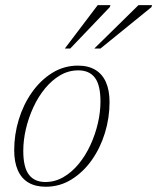

<svg xmlns="http://www.w3.org/2000/svg" viewBox="-20 -700 598 730"><path d="M276.5 -450.5Q316 -450.5 342.8 -434.2Q369.5 -418 383 -387Q396.5 -356 396.5 -311.5Q396.5 -252 379 -194.8Q361.5 -137.5 329 -91.5Q296.5 -45.5 252 -17.8Q207.5 10 154 10Q114.5 10 87.8 -6Q61 -22 47.5 -53.2Q34 -84.5 34 -129Q34 -188.5 51.5 -245.8Q69 -303 101.5 -349Q134 -395 178.5 -422.8Q223 -450.5 276.5 -450.5ZM152.5 -8Q189 -8 221 -26.5Q253 -45 279 -76.5Q305 -108 323.5 -148Q342 -188 352 -230.8Q362 -273.5 362 -314Q362 -376.5 340.8 -404.5Q319.5 -432.5 278 -432.5Q241 -432.5 209.2 -414Q177.5 -395.5 151.5 -364Q125.5 -332.5 107 -292.5Q88.5 -252.5 78.5 -209.8Q68.5 -167 68.5 -126.5Q68.5 -64 89.8 -36Q111 -8 152.5 -8ZM338.5 -515.5 506.5 -680.5H558L556 -673L362 -515.5ZM226.5 -515.5 351.5 -680.5H400L397.5 -673L247 -515.5Z"/></svg>

Font: Newsreader 16pt 16pt ExtraLight
Style: Italic
Weight: 250
Italic angle: -17°
Version: Version 1.003